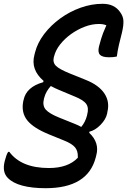

<svg xmlns="http://www.w3.org/2000/svg" viewBox="-56 -740 676 1009"><path d="M201 143Q302 143 353 89V84Q354 53 338 34Q322 15 282 -1L201 -34Q118 -68 86.5 -108.5Q55 -149 66 -207L68 -215Q82 -283 171 -308L173 -315Q104 -374 125 -452L128 -464Q141 -515 176 -561Q211 -607 260.5 -643Q310 -679 367.5 -699.5Q425 -720 483 -720Q515 -720 537.5 -709Q560 -698 574 -678Q591 -656 592.5 -631.5Q594 -607 585 -569Q577 -538 569.5 -506.5Q562 -475 558 -443Q542 -439 518 -439Q482 -439 469.5 -452Q457 -465 464 -495Q476 -541 485.5 -565.5Q495 -590 503 -607Q487 -614 464 -614Q427 -614 389 -599.5Q351 -585 317.5 -561Q284 -537 260 -506.5Q236 -476 228 -443L227 -440Q220 -412 238 -394Q256 -376 313 -353L395 -320Q463 -293 492.5 -249Q522 -205 508 -150L507 -143Q500 -112 472 -83.5Q444 -55 414 -48L413 -42Q468 10 450 76L447 88Q405 249 184 249Q112 249 61.5 235.5Q11 222 -15 195Q-46 164 -31 106Q-27 91 -23 79Q-19 67 -13 58H-7Q56 143 201 143ZM337 -89Q355 -82 371 -73Q392 -98 401 -132L402 -137Q412 -173 397 -194Q382 -215 334 -234L255 -267Q231 -277 211 -288Q185 -259 177 -228L175 -221Q166 -185 184.5 -164Q203 -143 255 -122Z"/></svg>

Font: Recursive Sn Csl St Med
Style: Italic
Weight: 500
Italic angle: -15°
Version: Version 1.079;hotconv 1.0.112;makeotfexe 2.5.65598; ttfautoh